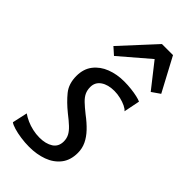

<svg xmlns="http://www.w3.org/2000/svg" viewBox="-259 -895 967 967"><g transform="rotate(45 224.5 -411.5)"><path d="M167.8 8Q137.3 8 107.3 3.6Q77.4 -0.7 54.6 -7.6Q31.8 -14.4 22 -22.1L39.8 -102.9Q56 -91.4 77.1 -82Q98.1 -72.6 122.2 -67.2Q146.3 -61.7 171.1 -61.7Q215.6 -61.7 243.8 -79.8Q271.9 -97.9 271.9 -135.1Q271.9 -155.8 263.1 -173.1Q254.2 -190.4 235 -208.5Q215.8 -226.6 185.3 -250.2Q141.9 -285.3 112.5 -321.5Q83.1 -357.6 83.1 -413.2Q83.1 -463.4 109.3 -497Q135.4 -530.6 178.5 -547.3Q221.7 -564 272.5 -564Q299.6 -564 324.4 -561.1Q349.1 -558.3 368.4 -553.8Q387.7 -549.4 397.7 -544.5L380.4 -458.5Q373.9 -467.6 356.5 -476.1Q339.1 -484.5 316.6 -489.9Q294.1 -495.3 272.2 -495.3Q227.2 -495.3 199.6 -476.2Q171.9 -457.1 171.9 -423.1Q171.9 -400.6 180.1 -383.4Q188.3 -366.1 206.1 -349.1Q223.9 -332.1 252.2 -309.6Q287.4 -283.2 312 -257.2Q336.6 -231.2 349.7 -203.6Q362.8 -175.9 362.8 -144.5Q362.8 -92.1 336.2 -58.2Q309.6 -24.3 265.3 -8.1Q221 8 167.8 8ZM301.8 -751.9 145.9 -618.2 108.6 -651.5 274.3 -831.4H353.1L449.1 -651.5L404.9 -620.8Z"/></g></svg>

Font: Merriweather Sans Variable Regular
Style: Italic
Weight: 300
Italic angle: -8°
Designer: Eben Sorkin
Foundry: Eben Sorkin
Version: Version 2.001